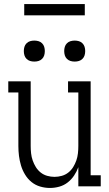

<svg xmlns="http://www.w3.org/2000/svg" viewBox="-20 -923 540 951"><path d="M227 8Q203 8 179 1Q155 -6 136 -21.5Q117 -37 104 -58.5Q91 -80 84 -103.5Q77 -127 74 -151Q71 -175 71 -200V-465H21V-520H132V-200Q132 -182 134 -163.5Q136 -145 142 -128Q148 -111 157.5 -95.5Q167 -80 181.5 -68.5Q196 -57 214 -52Q232 -47 250 -47Q268 -47 286 -52Q304 -57 318.5 -68.5Q333 -80 342.5 -95.5Q352 -111 358 -128Q364 -145 366 -163.5Q368 -182 368 -200V-465H317V-520H429V-55H479V0H368V-95Q360 -73 347 -53.5Q334 -34 315.5 -19.5Q297 -5 274 1.5Q251 8 227 8ZM350 -618Q339 -618 329 -621Q319 -624 311.5 -631.5Q304 -639 301 -649Q298 -659 298 -670Q298 -681 301 -691Q304 -701 311.5 -708.5Q319 -716 329 -719Q339 -722 350 -722Q361 -722 371 -719Q381 -716 388.5 -708.5Q396 -701 399 -691Q402 -681 402 -670Q402 -659 399 -649Q396 -639 388.5 -631.5Q381 -624 371 -621Q361 -618 350 -618ZM150 -618Q139 -618 129 -621Q119 -624 111.5 -631.5Q104 -639 101 -649Q98 -659 98 -670Q98 -681 101 -691Q104 -701 111.5 -708.5Q119 -716 129 -719Q139 -722 150 -722Q161 -722 171 -719Q181 -716 188.5 -708.5Q196 -701 199 -691Q202 -681 202 -670Q202 -659 199 -649Q196 -639 188.5 -631.5Q181 -624 171 -621Q161 -618 150 -618ZM100 -847V-903H400V-847Z"/></svg>

Font: Iosevka Curly Slab Light
Style: Regular
Weight: 300
Monospace: yes
Designer: Belleve Invis
Foundry: Belleve Invis
Version: Version 22.1.2; ttfautohint (v1.8.4)